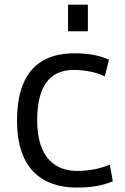

<svg xmlns="http://www.w3.org/2000/svg" viewBox="-20 -803 540 832"><path d="M53.7 -281.2C53.7 -75.7 158.2 9.8 312.5 9.8C382.8 9.8 424.8 0 468.8 -17.1L456.1 -89.4C407.7 -70.3 365.2 -62.5 312.5 -62.5C225.1 -62.5 141.1 -114.3 141.1 -281.2C141.1 -446.3 208 -506.3 317.4 -499.5C368.2 -496.1 400.9 -487.3 434.1 -472.2L452.6 -544.4C418.9 -558.6 384.8 -569.3 320.8 -571.8C146.5 -578.6 53.7 -483.9 53.7 -281.2ZM274.9 -667.5H360.8V-782.7H274.9Z"/></svg>

Font: Duru Sans
Style: Regular
Weight: 400
Designer: Onur Yazıcıgil
Foundry: Onur Yazıcıgil
Version: Version 1.002